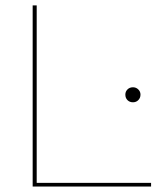

<svg xmlns="http://www.w3.org/2000/svg" viewBox="-20 -680 602 700"><path d="M113.8 -660.2V-13.2H530.8V0H99.1V-660.2ZM437 -335Q437 -346.2 444.8 -354Q452.6 -361.8 464.8 -361.8Q476.1 -361.8 484.1 -354Q492.2 -346.2 492.2 -335Q492.2 -323.2 484.4 -315.2Q476.6 -307.1 464.8 -307.1Q452.6 -307.1 444.8 -314.9Q437 -322.8 437 -335Z"/></svg>

Font: Human Sans Thin
Style: Regular
Weight: 100
Designer: Tim Radville
Foundry: Continuum
Version: Version 1.000;FEAKit 1.0